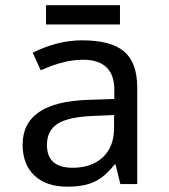

<svg xmlns="http://www.w3.org/2000/svg" viewBox="-20 -699 640 729"><path d="M437 0 418.9 -74.2H415Q377.4 -26.9 337.9 -8.5Q298.3 9.8 235.8 9.8Q156.2 9.8 111.1 -32.2Q65.9 -74.2 65.9 -149.9Q65.9 -312 314.9 -319.8L414.1 -323.2V-356.9Q414.1 -472.2 294.9 -472.2Q223.1 -472.2 134.8 -432.1L104 -499Q199.7 -545.9 291 -545.9Q401.9 -545.9 451.4 -503.4Q501 -460.9 501 -367.2V0ZM413.1 -262.2 334 -258.8Q238.3 -254.9 198.2 -228.8Q158.2 -202.6 158.2 -148.9Q158.2 -62 255.9 -62Q327.6 -62 370.4 -101.8Q413.1 -141.6 413.1 -213.9ZM154.8 -679.2H435.5V-606H154.8Z"/></svg>

Font: Apple Sans Adjectives
Style: Regular
Weight: 400
Monospace: yes
Foundry: Apple Sans Adjectives
Version: Version 0.01